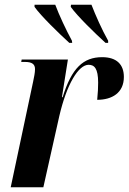

<svg xmlns="http://www.w3.org/2000/svg" viewBox="-20 -786 540 806"><path d="M271 -606H283L282 -615C257 -661 228 -723 212 -766H125V-757C152 -719 226 -647 271 -606ZM423 -606H434V-615C408 -661 381 -722 364 -766H278L277 -757C305 -718 378 -647 423 -606ZM119 -443 25 0H162L229 -299C260 -432 309 -514 352 -514C376 -514 392 -499 392 -439C392 -420 391 -396 388 -367C450 -367 500 -396 500 -463C500 -515 470 -546 409 -546C330 -546 281 -501 243 -378H240L265 -536H71L69 -526H85C115 -526 127 -516 127 -496C127 -480 123 -463 119 -443Z"/></svg>

Font: Noto Serif Display Condensed
Style: Bold Italic
Weight: 700
Width: 3
Italic angle: -12°
Designer: Monotype Design Team
Foundry: Monotype Imaging Inc.
Version: Version 2.009